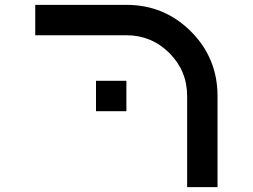

<svg xmlns="http://www.w3.org/2000/svg" viewBox="-20 -770 1040 790"><path d="M375 -312.5V-437.5H500V-312.5ZM500 -625H125V-750H500Q656.2 -750 765.6 -640.6Q875 -531.2 875 -375V0H750V-375Q750 -478.5 676.8 -551.8Q603.5 -625 500 -625Z"/></svg>

Font: Xanmono
Style: Regular
Weight: 400
Designer: GGBotNet
Foundry: GGBotNet
Version: 1.00